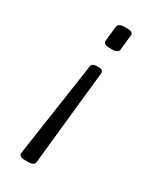

<svg xmlns="http://www.w3.org/2000/svg" viewBox="-183 -582 673 818"><g transform="rotate(30 154.0 -173.0)"><path d="M165 -321Q189 -321 187 -303L138 161Q137 179 106 179H91Q60 179 62 160L130 -303Q132 -321 155 -321ZM187 -525Q218 -525 216 -507L208 -433Q207 -415 175 -415H164Q134 -415 134 -433L142 -507Q145 -525 176 -525Z"/></g></svg>

Font: Asap Semi Expanded Semi Expanded Light
Style: Italic
Weight: 300
Width: 6
Italic angle: -6°
Designer: Pablo Cosgaya
Foundry: Omnibus-Type
Version: Version 3.001; ttfautohint (v1.8.4.7-5d5b)